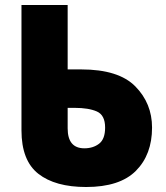

<svg xmlns="http://www.w3.org/2000/svg" viewBox="-20 -734 663 769"><path d="M589 -223Q589 -320 522 -388Q455 -456 305 -456H251V-714H66V-212Q66 -91 133.5 -38Q201 15 325 15Q460 15 524.5 -50Q589 -115 589 -223ZM251 -220V-302H279Q335 -302 368 -287.5Q401 -273 401 -223Q401 -177 377 -158.5Q353 -140 318 -140Q251 -140 251 -220Z"/></svg>

Font: Noto Sans UI SemiCondensed Black
Style: Regular
Weight: 900
Width: 4
Designer: Monotype Design Team
Foundry: Monotype Imaging Inc.
Version: 1.001